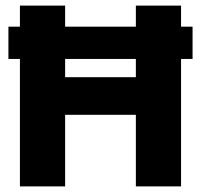

<svg xmlns="http://www.w3.org/2000/svg" viewBox="-20 -664 717 684"><path d="M51 -454H10V-569H51V-644H212V-569H464V-644H625V-569H666V-454H625V0H464V-255H212V0H51ZM464 -389V-454H212V-389Z"/></svg>

Font: Kanit SemiBold
Style: Regular
Weight: 600
Designer: Katatrad Team
Foundry: CadsonDemak
Version: Version 1.030